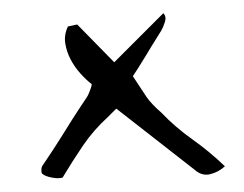

<svg xmlns="http://www.w3.org/2000/svg" viewBox="-20 -374 359 283"><path d="M138.7 -201.2Q118.2 -182.6 102.5 -159.7Q86.9 -136.7 72.3 -112.3Q66.4 -110.4 56.2 -112.3Q45.9 -114.3 42 -118.2Q41 -119.1 41 -123Q41 -127 42 -128.9Q45.9 -134.8 55.7 -149.4Q65.4 -164.1 75.7 -180.7Q85.9 -197.3 95.2 -211.4Q104.5 -225.6 108.4 -231.4Q109.4 -232.4 112.3 -239.7Q115.2 -247.1 115.2 -250Q107.4 -255.9 98.6 -265.6Q89.8 -275.4 84 -286.6Q78.1 -297.9 76.2 -310.1Q74.2 -322.3 80.1 -335L93.8 -337.9L148.4 -282.2L220.7 -354.5Q225.6 -349.6 223.1 -341.8Q220.7 -334 217.8 -329.1Q214.8 -324.2 209 -314.9Q203.1 -305.7 196.8 -294.9Q190.4 -284.2 184.1 -274.4Q177.7 -264.6 175.8 -261.7Q188.5 -242.2 195.8 -231.4Q203.1 -220.7 217.8 -208Q238.3 -186.5 263.7 -168.5Q289.1 -150.4 311.5 -128.9Q301.8 -120.1 289.6 -117.2Q277.3 -114.3 266.6 -124L151.4 -213.9Q149.4 -211.9 146.5 -209Z"/></svg>

Font: Zeyada
Style: Regular
Weight: 400
Version: Version 1.002 2010